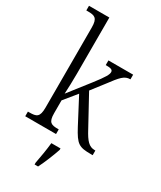

<svg xmlns="http://www.w3.org/2000/svg" viewBox="-240 -841 960 1144"><g transform="rotate(30 239.5 -269.5)"><path d="M15 0H227V-32H222C176 -32 155 -38 155 -102V-190L226 -277L318 -102C367 -10 385 0 468 0H479V-32H474C435 -32 412 -58 379 -120L268 -323L333 -407C387 -479 407 -504 448 -504V-536H278V-504C313 -504 327 -500 327 -483C327 -467 315 -444 262 -376L151 -234C153 -258 155 -336 155 -374V-760H15V-728H26C73 -728 94 -721 94 -656V-105C94 -39 74 -32 25 -32H15ZM207 208V221H231C252 180 279 113 293 71V61H230C225 110 216 161 207 208Z"/></g></svg>

Font: Noto Serif Thai Condensed Light
Style: Regular
Weight: 300
Width: 3
Designer: Monotype Design Team
Foundry: Monotype Imaging Inc.
Version: Version 2.002